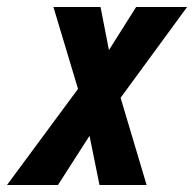

<svg xmlns="http://www.w3.org/2000/svg" viewBox="-67 -530 556 550"><path d="M218 0 174 -217 86 -510H221L259 -315L353 0ZM198 -312 323 -510H469L242 -200ZM219 -187 99 0H-47L174 -299Z"/></svg>

Font: Instrument Sans Condensed
Style: Bold Italic
Weight: 700
Width: 3
Italic angle: -13°
Designer: Rodrigo Fuenzalida
Foundry: fragTYPE
Version: Version 1.000;gftools[0.9.28]